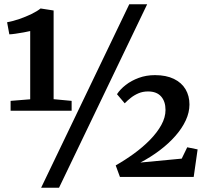

<svg xmlns="http://www.w3.org/2000/svg" viewBox="-20 -835 970 906"><path d="M122.5 -366.5V-688.5Q112 -686 92 -682.2Q72 -678.5 52.5 -675.8Q33 -673 24 -673L13.5 -730Q41.5 -735 71.8 -745.5Q102 -756 128.8 -769Q155.5 -782 171.5 -795L233 -785.5V-367L318 -359V-312.5H30V-359ZM590 -815H674.5L258.5 51H174ZM526 -54.5Q570 -79.5 612 -110Q654 -140.5 687.8 -175Q721.5 -209.5 741.2 -245.2Q761 -281 761 -316Q761 -356.5 740 -380Q719 -403.5 678.5 -403.5Q654 -403.5 633.5 -394.8Q613 -386 596.8 -373Q580.5 -360 568.5 -347.5L532 -390.5Q547 -413.5 573.2 -434Q599.5 -454.5 634.8 -467.5Q670 -480.5 711.5 -480.5Q764 -480.5 800.5 -462.8Q837 -445 855.5 -413.8Q874 -382.5 874 -342Q874 -305 856.8 -267.5Q839.5 -230 808 -194Q776.5 -158 734.2 -126Q692 -94 642.5 -68L837.5 -86.5L863.5 -140L912.5 -130L894 0H546Z"/></svg>

Font: Merriweather 28pt
Style: Bold
Weight: 700
Version: Version 2.100